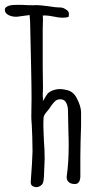

<svg xmlns="http://www.w3.org/2000/svg" viewBox="-30 -756 394 791"><path d="M302 -173 301 -112V-27Q299 5 274 2Q259 1 251 -8Q243 -17 245 -31Q253 -86 253 -155Q253 -189 252 -206L250 -301Q250 -319 242.5 -333Q235 -347 219 -347Q206 -347 198 -340Q190 -333 183 -323Q176 -313 172 -307Q168 -302 160 -292.5Q152 -283 150 -274Q149 -270 149 -260Q148 -239 149.5 -212Q151 -185 151 -175Q154 -139 154 -101L153 -76Q151 -42 151 -27Q150 -12 147.5 -4Q145 4 136 10Q128 15 120 15Q113 15 107 12Q100 9 98 3Q96 -3 97 -12Q103 -91 104 -133Q104 -157 103 -190Q102 -223 101 -240Q99 -264 99 -275L100 -350Q100 -397 98 -489L94 -668Q94 -672 92 -694L47 -688Q44 -687 36 -687Q18 -687 4 -694.5Q-10 -702 -10 -716Q-10 -724 -1 -729Q8 -734 19 -735Q29 -736 48 -736Q68 -736 78 -735Q85 -735 96 -734.5Q107 -734 121 -735Q132 -735 172 -730Q200 -725 221 -725Q231 -725 246 -714Q254 -708 254 -698Q254 -690 252 -686Q240 -683 228 -683Q212 -683 190 -688Q186 -689 172 -691Q158 -693 146 -692Q147 -686 147 -674L146 -637V-479L147 -401Q147 -378 146 -367L147 -347Q147 -340 146 -338Q158 -359 164.5 -368Q171 -377 186 -383Q201 -389 217 -389Q229 -389 241 -386Q273 -381 288 -348Q303 -319 304 -295Q305 -241 302 -173Z"/></svg>

Font: Amatic SC
Style: Bold
Weight: 700
Designer: Multiple Designers
Foundry: Vernon Adams
Version: Version 2.505